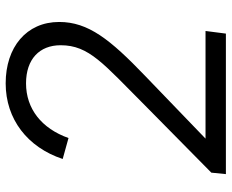

<svg xmlns="http://www.w3.org/2000/svg" viewBox="-88 -708 797 660"><g transform="rotate(-90 310.0 -378.5)"><path d="M524 0 533 -70H163L379 -278C504 -398 564 -473 564 -573C564 -686 477 -757 353 -757C230 -757 133 -682 93 -561L165 -541C198 -634 266 -687 353 -687C436 -687 484 -641 484 -568C484 -470 420 -421 278 -279L46 -50L41 0Z"/></g></svg>

Font: Plus Jakarta Sans
Style: Italic
Weight: 400
Italic angle: -8°
Designer: Gumpita Rahayu
Foundry: Tokotype
Version: Version 2.071;gftools[0.9.30]